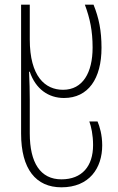

<svg xmlns="http://www.w3.org/2000/svg" viewBox="-20 -549 505 819"><path d="M242 250C361 250 416 168 416 71C416 26 405 -10 396 -31H361C369 -9 377 26 377 70C377 160 330 216 242 216C152 216 107 145 107 20V-124C107 -158 106 -200 104 -243H107C132 -169 187 -131 253 -131C356 -131 413 -213 413 -345C413 -418 402 -472 379 -529H342C364 -470 375 -417 375 -346C375 -239 333 -166 249 -166C173 -166 107 -222 107 -381V-529H70V21C70 172 133 250 242 250Z"/></svg>

Font: Noto Sans Georgian Condensed ExtraLight
Style: Regular
Weight: 200
Width: 3
Designer: Monotype Design Team, Akaki Razmadze
Foundry: Google LLC
Version: Version 2.005